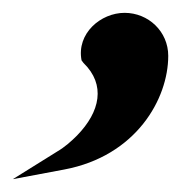

<svg xmlns="http://www.w3.org/2000/svg" viewBox="-64 -113 289 299"><path d="M-44 166 36 151C148 130 198 41 198 -26C198 -64 167 -93 130 -93C93 -93 55 -61 63 -19L66 -15C101 19 92 61 56 98C47 107 37 116 25 123Z"/></svg>

Font: Charger Sport
Style: BlkNrw
Weight: 900
Designer: Jasper
Foundry: Cannot Into Space Fonts
Version: Version 1.1